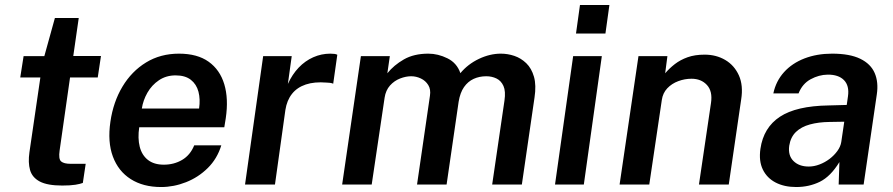

<svg xmlns="http://www.w3.org/2000/svg" viewBox="-20 -743 3597 773"><path d="M230.5 4Q171 4 140.2 -12.2Q109.5 -28.5 101 -58.5Q92.5 -88.5 98.5 -130L142.5 -431H61.5L75 -517H158.5L201 -670.5H297L275 -517.5H386.5L373.5 -431H262L220 -137Q215 -102.5 226.2 -93Q237.5 -83.5 264 -83.5H325L313.5 -6.5Q303.5 -2.5 283.5 0.8Q263.5 4 230.5 4Z M628.5 10Q556.5 10 506.5 -21.8Q456.5 -53.5 434.5 -112.5Q412.5 -171.5 424.5 -253Q436 -332.5 473 -394.2Q510 -456 568 -491.5Q626 -527 700.5 -527Q774.5 -527 820 -494.5Q865.5 -462 883 -403.8Q900.5 -345.5 889 -267.5L883 -230.5H540.5Q534 -186.5 542.5 -152.5Q551 -118.5 575.5 -99.2Q600 -80 639.5 -80Q680.5 -80 713.2 -99.2Q746 -118.5 762 -158H871Q854.5 -104 816.5 -66.5Q778.5 -29 729 -9.5Q679.5 10 628.5 10ZM551 -306H781.5Q787 -343.5 779 -373.8Q771 -404 748.2 -421.8Q725.5 -439.5 687 -439.5Q649 -439.5 620 -420Q591 -400.5 573.5 -369.8Q556 -339 551 -306Z M966.5 0 1039.5 -517H1154.5L1139 -405Q1156.5 -443.5 1182.5 -470.8Q1208.5 -498 1241.2 -512.5Q1274 -527 1310 -527Q1319 -527 1326.5 -526Q1334 -525 1338 -522.5L1321.5 -406Q1316.5 -408.5 1308.5 -409.5Q1300.5 -410.5 1294.5 -410.5Q1246 -414.5 1211 -402.8Q1176 -391 1155.5 -365Q1135 -339 1129 -300.5L1087 0Z M1357.5 0 1433 -517H1549.5L1539.5 -448Q1565.5 -480.5 1606 -503.8Q1646.5 -527 1704.5 -527Q1743.5 -527 1781.5 -508.2Q1819.5 -489.5 1833.5 -448.5Q1864 -485 1908.2 -506Q1952.5 -527 1996.5 -527Q2024 -527 2050.8 -518Q2077.5 -509 2098.8 -488.5Q2120 -468 2129.8 -434Q2139.5 -400 2132 -350.5L2081 0H1961.5L2011 -338Q2016.5 -375.5 2007 -396.8Q1997.5 -418 1978.8 -427Q1960 -436 1938 -436Q1910 -436 1887 -425.5Q1864 -415 1848.2 -392.5Q1832.5 -370 1826.5 -333.5L1778 0H1659L1711 -357.5Q1715 -383 1704.2 -400.5Q1693.5 -418 1674.5 -427Q1655.5 -436 1635.5 -436Q1614 -436 1590.8 -427Q1567.5 -418 1550.2 -398.8Q1533 -379.5 1528.5 -350L1476.5 0Z M2214.5 0 2287.5 -517H2403L2330.5 0ZM2299 -608 2315 -723H2433.5L2417.5 -608Z M2474.5 0 2550.5 -517H2667L2658 -448Q2675 -468 2697 -485Q2719 -502 2748.2 -512.5Q2777.5 -523 2817 -523Q2863.5 -523 2900 -501.5Q2936.5 -480 2954.8 -439.5Q2973 -399 2964 -342.5L2914 0H2794L2842.5 -328.5Q2849.5 -375.5 2826.2 -400.8Q2803 -426 2764 -426Q2736.5 -426 2710.5 -416.2Q2684.5 -406.5 2666.5 -387.5Q2648.5 -368.5 2644.5 -340.5L2594 0Z M3185.5 10Q3137.5 10 3102.5 -8.2Q3067.5 -26.5 3051 -60.8Q3034.5 -95 3041.5 -144Q3054 -229.5 3120 -273Q3186 -316.5 3316 -318.5L3389 -320.5L3394 -355.5Q3400 -398 3377.8 -420.5Q3355.5 -443 3312 -442.5Q3277 -442 3243.8 -424Q3210.5 -406 3195 -367H3093.5Q3104 -416.5 3136.5 -452.5Q3169 -488.5 3219 -507.8Q3269 -527 3330 -527Q3401 -527 3443.2 -506.5Q3485.5 -486 3501.5 -449Q3517.5 -412 3510 -362.5L3457 0H3356.5L3359.5 -90.5Q3324 -32.5 3280.8 -11.2Q3237.5 10 3185.5 10ZM3236 -72.5Q3257.5 -72.5 3279.2 -80.8Q3301 -89 3319.8 -103.2Q3338.5 -117.5 3351.2 -135Q3364 -152.5 3367 -171.5L3379 -253L3319.5 -252Q3275.5 -251.5 3240.8 -242Q3206 -232.5 3184.5 -211.8Q3163 -191 3157.5 -156.5Q3152 -117 3174.5 -94.8Q3197 -72.5 3236 -72.5Z"/></svg>

Font: Public Sans Thin SemiBold
Style: Italic
Weight: 600
Italic angle: -8°
Version: Version 2.001